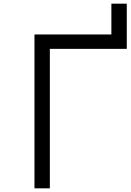

<svg xmlns="http://www.w3.org/2000/svg" viewBox="-20 -1020 707 1040"><path d="M583.3 -1000H666.7Q666.7 -1000 666.7 -755.2H250V0H166.7V-833.3H583.3Z"/></svg>

Font: Monoid
Style: Regular
Weight: 400
Width: 4
Monospace: yes
Designer: Andreas Larsen (@larsenwork)
Version: Version 0.61